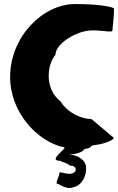

<svg xmlns="http://www.w3.org/2000/svg" viewBox="-20 -730 583 948"><path d="M30 -350C30 -175 164 -30 298 -2C309 4 213 64 277 64C288 72 304 70 326 88C363 86 365 128 323 128C294 128 273 114 273 126C273 139 252 177 262 177C272 177 306 208 341 195C387 185 408 135 405 96C403 56 356 34 320 32C385 32 398 5 398 5C412 6 426 -1 436 -12C526 -22 548 -50 541 -50L432 -142C385 -142 316 -170 278 -230C202 -290 209 -404 254 -460C254 -514 358 -580 436 -580C492 -580 535 -568 535 -579C535 -590 548 -690 541 -690C541 -690 503 -710 350 -710C192 -710 30 -549 30 -350Z"/></svg>

Font: Ampere
Style: Cnd
Weight: 400
Version: Version 1